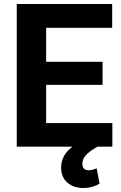

<svg xmlns="http://www.w3.org/2000/svg" viewBox="-20 -731 602 957"><path d="M491.2 -308.1H210V-117.7H540V0H465.8Q429.7 20.5 410.2 40.3Q390.6 60.1 390.6 85.9Q390.6 117.7 422.9 117.7Q439 117.7 461.9 107.9L476.1 184.6Q440.4 206.1 395.5 206.1Q346.7 206.1 315.7 179Q284.7 151.9 284.7 104Q284.7 42 341.3 0H63.5V-710.9H539.1V-592.3H210V-422.9H491.2Z"/></svg>

Font: SteelSelectRoboto
Style: Roboto-Bold
Weight: 700
Designer: Google
Version: Version 2.137; 2017